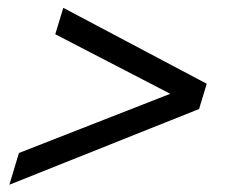

<svg xmlns="http://www.w3.org/2000/svg" viewBox="-20 -500 615 502"><path d="M470.5 -272.5 459.5 -237 124.5 -410.5 145.5 -479.5 520.5 -281 500.5 -215 4.5 -17 29.5 -100Z"/></svg>

Font: Newsreader 9pt Medium
Style: Italic
Weight: 500
Italic angle: -17°
Designer: Hugues Gentile
Foundry: Production Type
Version: Version 1.003